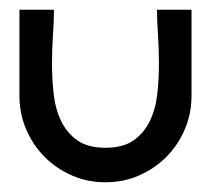

<svg xmlns="http://www.w3.org/2000/svg" viewBox="-20 -375 434 395"><path d="M197 0Q160 0 128 -14Q96 -28 72 -52Q48 -76 34 -108.5Q20 -141 20 -178V-355H91Q91 -333 89 -304Q87 -275 87 -243.5Q87 -212 90.5 -181Q94 -150 106 -125.5Q118 -101 139.5 -86Q161 -71 197 -71Q233 -71 254.5 -86Q276 -101 288 -125.5Q300 -150 303.5 -181Q307 -212 307 -243.5Q307 -275 305 -304Q303 -333 303 -355H374V-178Q374 -141 360 -108.5Q346 -76 322 -52Q298 -28 266 -14Q234 0 197 0Z"/></svg>

Font: Googee
Style: Regular
Weight: 400
Designer: Peter Wiegel
Foundry: CATFonts Peter Wiegel
Version: 1.000